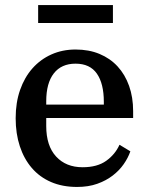

<svg xmlns="http://www.w3.org/2000/svg" viewBox="-20 -728 587 760"><path d="M285 12Q227 12 182 -7.5Q137 -27 106 -63Q75 -99 58.5 -149Q42 -199 42 -260Q42 -322 59.5 -372Q77 -422 108.5 -457.5Q140 -493 183.5 -512.5Q227 -532 279 -532Q332 -532 374 -514.5Q416 -497 445.5 -465Q475 -433 491 -388Q507 -343 507 -288V-261H163V-229Q163 -151 202 -108.5Q241 -66 307 -66Q365 -66 400.5 -91.5Q436 -117 453 -155L496 -129Q487 -103 469.5 -78Q452 -53 426 -33Q400 -13 365 -0.5Q330 12 285 12ZM163 -314H391V-325Q391 -397 363.5 -436.5Q336 -476 279 -476Q223 -476 193 -437.5Q163 -399 163 -327ZM131 -708H427V-637H131Z"/></svg>

Font: IBM Plex Serif Medm
Style: Regular
Weight: 500
Designer: Mike Abbink, Paul van der Laan, Pieter van Rosmalen
Foundry: Bold Monday
Version: Version 3.001